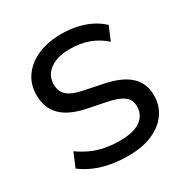

<svg xmlns="http://www.w3.org/2000/svg" viewBox="-166 -851 964 997"><g transform="rotate(-30 316.5 -352.5)"><path d="M323 9Q268 9 217.5 0Q167 -9 125 -27.5Q83 -46 50 -71L85 -155Q119 -131 155.5 -114Q192 -97 234 -89Q276 -81 323 -81Q407 -81 447.5 -111Q488 -141 488 -191Q488 -218 475.5 -236.5Q463 -255 435 -268Q407 -281 361 -290L253 -312Q157 -332 111 -379Q65 -426 65 -503Q65 -567 99.5 -614.5Q134 -662 194.5 -688Q255 -714 334 -714Q382 -714 426 -704.5Q470 -695 507 -676.5Q544 -658 572 -631L538 -550Q495 -588 444.5 -606Q394 -624 333 -624Q283 -624 246.5 -609.5Q210 -595 190 -568.5Q170 -542 170 -506Q170 -464 196.5 -439.5Q223 -415 287 -402L395 -380Q495 -360 544 -315.5Q593 -271 593 -197Q593 -136 560 -89.5Q527 -43 466.5 -17Q406 9 323 9Z"/></g></svg>

Font: Nunito Sans 11pt SemiBold
Style: Regular
Weight: 600
Version: Version 3.101;gftools[0.9.27]